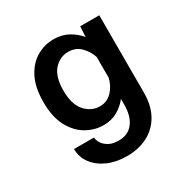

<svg xmlns="http://www.w3.org/2000/svg" viewBox="-165 -652 980 1007"><g transform="rotate(-30 325.0 -149.0)"><path d="M296 11Q242 11 193 -17Q144 -45 112.8 -103Q81.5 -161 81.5 -251Q81.5 -341 111.5 -398.5Q141.5 -456 189.2 -483.5Q237 -511 291 -511Q341.5 -511 380 -489.8Q418.5 -468.5 444 -436.5L447.5 -500H563V-32.5Q563 47.5 531.8 102.2Q500.5 157 446 185Q391.5 213 321.5 213Q256 213 205.5 190.5Q155 168 126.2 129.2Q97.5 90.5 97.5 41.5H218.5Q218.5 56.5 229.5 75Q240.5 93.5 263.8 107Q287 120.5 324.5 120.5Q380.5 120.5 411.2 81Q442 41.5 442 -27V-63Q417 -31 380.5 -10Q344 11 296 11ZM202.5 -251Q202.5 -168 239.5 -126.2Q276.5 -84.5 329 -84.5Q373 -84.5 402.8 -116.8Q432.5 -149 442 -192V-317Q429.5 -356 399.8 -385.8Q370 -415.5 325.5 -415.5Q274 -415.5 238.2 -375Q202.5 -334.5 202.5 -251Z"/></g></svg>

Font: Trispace Medium
Style: Regular
Weight: 500
Designer: Tyler Finck
Foundry: Etcetera Type Company
Version: Version 1.210; ttfautohint (v1.8.3)